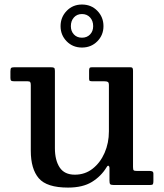

<svg xmlns="http://www.w3.org/2000/svg" viewBox="-20 -817 726 848"><path d="M116 -151V-441Q116 -450.5 113.5 -454.2Q111 -458 102 -458H44Q34 -458 30 -460.2Q26 -462.5 26 -472.5V-501.5Q26 -513.5 29.2 -516.8Q32.5 -520 44 -520H203.5Q215 -520 218.8 -517.5Q222.5 -515 222.5 -504V-162.5Q222.5 -109.5 243.5 -77.5Q264.5 -45.5 310.5 -45.5Q355.5 -45.5 389.2 -72Q423 -98.5 442 -142Q461 -185.5 461 -237V-440.5Q461 -452.5 456.2 -455.2Q451.5 -458 440.5 -458H388.5Q381 -458 377.2 -459.5Q373.5 -461 373.5 -468.5V-505Q373.5 -513.5 375.8 -516.8Q378 -520 386.5 -520H555Q563 -520 565.2 -516.5Q567.5 -513 567.5 -504.5V-79.5Q567.5 -67.5 570.5 -64.8Q573.5 -62 585.5 -62H641Q648 -62 652.8 -59.8Q657.5 -57.5 657.5 -49.5V-17Q657.5 -7 655.2 -3.5Q653 0 643.5 0H481Q469.5 0 466.5 -3.8Q463.5 -7.5 463.5 -19.5V-76Q463.5 -81.5 459.8 -84.5Q456 -87.5 450.5 -78Q426.5 -38.5 386 -13.5Q345.5 11.5 280.5 11.5Q186.5 11.5 151.2 -29.8Q116 -71 116 -151ZM342 -607Q301.5 -607 274.5 -634.5Q247.5 -662 247.5 -701.5Q247.5 -741 274.5 -769Q301.5 -797 342 -797Q383 -797 410 -769.2Q437 -741.5 437 -701.5Q437 -662 409.8 -634.5Q382.5 -607 342 -607ZM342 -650.5Q364 -650.5 377.8 -664.8Q391.5 -679 391.5 -701.5Q391.5 -725 377.8 -740Q364 -755 342 -755Q320 -755 306.5 -740Q293 -725 293 -701.5Q293 -679 306.5 -664.8Q320 -650.5 342 -650.5Z"/></svg>

Font: Besley* Medium
Style: Regular
Weight: 500
Designer: Owen Earl
Foundry: indestructible type*
Version: Version 3.000; ttfautohint (v1.8.3)